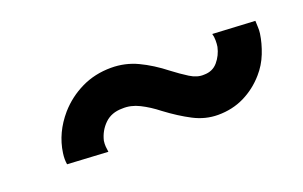

<svg xmlns="http://www.w3.org/2000/svg" viewBox="-38 -450 633 401"><g transform="rotate(-20 279.0 -249.5)"><path d="M154 -171 64 -176Q63 -182 63 -188Q63 -194 64 -201Q70 -244 101 -280Q123 -305 153 -319.5Q183 -334 219 -334Q250 -334 277.5 -321Q305 -308 333 -286Q350 -273 366 -263Q382 -253 397 -254Q416 -254 427.5 -267.5Q439 -281 443 -299Q444 -305 444 -313Q444 -321 442 -328L536 -323Q536 -317 536.5 -309.5Q537 -302 536 -295Q533 -274 524.5 -252.5Q516 -231 501 -214Q481 -191 454.5 -178Q428 -165 396 -165Q368 -165 342 -178.5Q316 -192 288 -213Q269 -228 250 -237.5Q231 -247 212 -246Q188 -246 173 -231.5Q158 -217 153 -196Q152 -189 152.5 -183Q153 -177 154 -171Z"/></g></svg>

Font: Jost* Medium
Style: Italic
Weight: 500
Italic angle: -10°
Version: Version 3.7